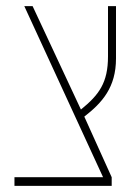

<svg xmlns="http://www.w3.org/2000/svg" viewBox="-20 -604 452 624"><path d="M27 0H343V-28L254 -225C312 -270 357 -320 357 -414V-584H331V-421C331 -335 302 -296 243 -248L86 -584H59L315 -28H27Z"/></svg>

Font: Noto Sans Hebrew Condensed Thin
Style: Regular
Weight: 100
Width: 3
Designer: Monotype Design Team
Foundry: Monotype Imaging Inc.
Version: Version 2.004